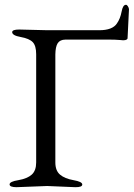

<svg xmlns="http://www.w3.org/2000/svg" viewBox="-20 -776 558 801"><path d="M394 -649.9Q449.2 -649.9 467.8 -678.2Q481.9 -698.2 487.3 -727.5Q492.7 -756.8 505.9 -755.9Q509.8 -755.9 513.7 -749.5Q517.6 -743.2 518.1 -737.8L512.2 -617.2Q512.2 -608.4 494.1 -607.9L482.9 -608.9Q460.9 -610.8 437 -610.8H252.9Q230 -610.4 220.7 -595.7Q211.4 -581.1 210.9 -548.8V-98.1Q210.9 -64 230.5 -47.4Q250 -30.8 286.6 -24.4Q323.2 -18.1 323.2 -6.3Q323.2 5.4 293.9 4.9L176.8 0L48.8 4.9Q20 4.9 20 -6.8Q20 -18.6 56.6 -24.4Q93.8 -30.8 112.3 -47.4Q130.9 -64 130.9 -98.1V-549.8Q130.9 -585 116.7 -600.1Q102.1 -615.2 66.4 -621.6Q30.8 -627.9 30.8 -642.1Q31.2 -652.8 60.1 -652.8L178.2 -649.9Z"/></svg>

Font: EBGaramond
Style: Regular
Weight: 400
Version: Version 000.012g